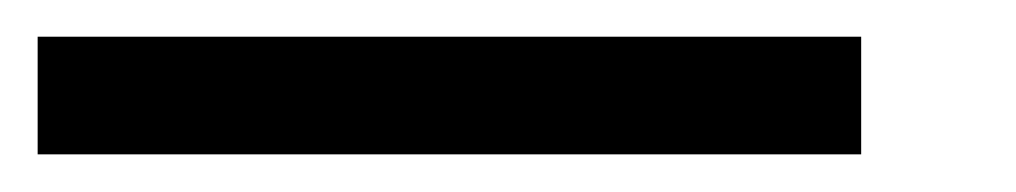

<svg xmlns="http://www.w3.org/2000/svg" viewBox="-20 -332 540 102"><path d="M0 -312.5H437.5V-250H0Z"/></svg>

Font: NeoDunggeunmo
Style: Regular
Weight: 400
Monospace: yes
Version: Version 1.600